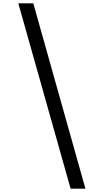

<svg xmlns="http://www.w3.org/2000/svg" viewBox="-20 -962 657 1153"><path d="M493 171H404L90 -942H180Z"/></svg>

Font: Ulagadi Sans
Style: Regular
Weight: 400
Designer: Ninad Kale (Devanagari), Jonny Pinhorn (Latin)
Foundry: Indian Type Foundry
Version: Version 3.01;March 29, 2020;FontCreator 12.0.0.2522 64-bit; 